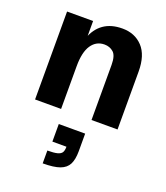

<svg xmlns="http://www.w3.org/2000/svg" viewBox="-149 -618 886 1026"><g transform="rotate(20 294.5 -104.5)"><path d="M309 -403Q262 -403 235 -363Q208 -323 208 -243L182 -263Q182 -344 202 -400.5Q222 -457 264 -486.5Q306 -516 370 -516Q441 -516 485 -469Q529 -422 529 -329V0H381V-313Q381 -366 360 -384.5Q339 -403 309 -403ZM60 -500H208V0H60ZM304 180H374Q374 227 360 254.5Q346 282 312 294.5Q278 307 215 307V234Q252 234 271 229Q290 224 297 213Q304 202 304 180ZM224 80H374V180H224Z"/></g></svg>

Font: Uncut Sans VF
Style: Regular
Weight: 400
Designer: Kasper Nordkvist
Foundry: Uncut Type
Version: Version 1.100;FEAKit 1.0